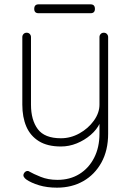

<svg xmlns="http://www.w3.org/2000/svg" viewBox="-20 -666 602 886"><path d="M459 -515Q468 -515 473.5 -509Q479 -503 479 -495V-49Q479 28 448 84Q417 140 364 170Q311 200 243 200Q197 200 160.5 189Q124 178 101 162Q94 157 90 150Q86 143 90 135Q94 127 101.5 124Q109 121 116 126Q133 136 167.5 150Q202 164 245 164Q303 164 346.5 137Q390 110 414.5 62Q439 14 439 -49V-123L441 -98Q427 -68 398.5 -43.5Q370 -19 334.5 -4.5Q299 10 261 10Q199 10 159.5 -14.5Q120 -39 101.5 -82Q83 -125 83 -183V-495Q83 -503 88.5 -509Q94 -515 103 -515Q112 -515 117.5 -509Q123 -503 123 -495V-183Q123 -112 154.5 -70Q186 -28 261 -28Q306 -28 346.5 -50.5Q387 -73 413 -109Q439 -145 439 -183V-495Q439 -503 444.5 -509Q450 -515 459 -515ZM398 -605H158Q138 -605 138 -625Q138 -646 158 -646H398Q418 -646 418 -625Q418 -605 398 -605Z"/></svg>

Font: Quicksand Variable Light
Style: Regular
Weight: 300
Designer: Andrew Paglinawan
Foundry: Andrew Paglinawan
Version: Version 3.004